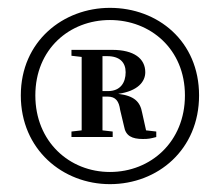

<svg xmlns="http://www.w3.org/2000/svg" viewBox="-20 -817 561 489"><path d="M70 -574C70 -692 157 -766 260 -766C363 -766 451 -692 451 -574C451 -456 364 -379 260 -379C157 -379 70 -456 70 -574ZM33 -574C33 -436 140 -348 260 -348C382 -348 487 -436 487 -574C487 -712 382 -797 260 -797C141 -797 33 -712 33 -574ZM188 -468H267V-482L241 -485V-571H254C275 -571 283 -559 286 -537L296 -495C300 -471 316 -463 344 -463C358 -463 363 -464 378 -468V-482L352 -485L342 -530C337 -558 322 -573 281 -578C331 -585 350 -609 350 -633C350 -668 321 -690 266 -690H162V-675L188 -672V-485L162 -482V-468ZM241 -674H253C285 -674 300 -658 300 -633C300 -607 287 -585 255 -585H241Z"/></svg>

Font: GenRyuMin2 TW B
Style: Regular
Weight: 700
Version: Version 2.100;PS 2.1;hotconv 16.6.51;makeotf.lib2.5.65220 DE